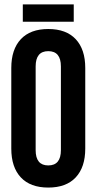

<svg xmlns="http://www.w3.org/2000/svg" viewBox="-20 -839 436 867"><path d="M141 -539V-161Q141 -92 198 -92Q255 -92 255 -161V-539Q255 -608 198 -608Q141 -608 141 -539ZM31 -168V-532Q31 -616 74 -662Q117 -708 198 -708Q279 -708 322 -662Q365 -616 365 -532V-168Q365 -84 322 -38Q279 8 198 8Q117 8 74 -38Q31 -84 31 -168ZM83 -819H313V-741H83Z"/></svg>

Font: Bebas Neue
Style: Regular
Weight: 400
Designer: Ryoichi Tsunekawa
Foundry: Ryoichi Tsunekawa
Version: Version 1.400